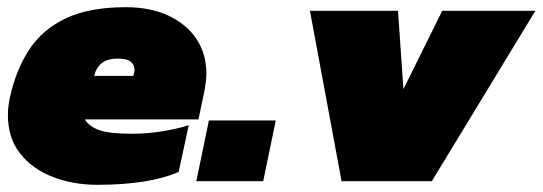

<svg xmlns="http://www.w3.org/2000/svg" viewBox="-20 -504 1509 534"><path d="M251 10Q183 10 126.5 -12Q70 -34 36 -77Q2 -120 2 -184Q2 -208 8 -235Q25 -311 61.5 -366.5Q98 -422 163 -453Q228 -484 330 -484Q398 -484 448.5 -460.5Q499 -437 526.5 -395.5Q554 -354 554 -299Q554 -288 552.5 -276.5Q551 -265 549 -253L532 -172H216Q227 -153 255 -142.5Q283 -132 347 -132Q392 -132 435.5 -139.5Q479 -147 505 -156L477 -26Q395 10 251 10ZM242 -293H351L353 -302Q354 -305 354 -311Q354 -323 344 -332Q334 -341 308 -341Q278 -341 262.5 -328Q247 -315 242 -293Z M526 0 561 -169H747L712 0Z M930 0 842 -474H1087L1102 -256L1210 -474H1469L1181 0Z"/></svg>

Font: Kanit Black
Style: Italic
Weight: 900
Italic angle: -12°
Designer: Katatrad Team
Foundry: CadsonDemak
Version: Version 2.000; ttfautohint (v1.8.3)